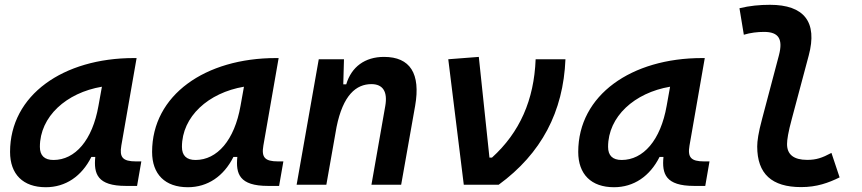

<svg xmlns="http://www.w3.org/2000/svg" viewBox="-20 -762 3556 792"><path d="M168.9 10.3C250.5 10.3 316.9 -34.7 356.9 -114.7H373C366.2 -44.9 381.3 4.9 499.5 4.9H545.4L563 -96.2H541C485.8 -96.2 472.2 -113.3 480.5 -161.6L543.5 -522.5H532.2C241.2 -522.5 21.5 -370.1 21.5 -135.3C21.5 -43 75.2 10.3 168.9 10.3ZM200.7 -102.1C163.6 -102.1 144.5 -120.1 144.5 -156.2C144.5 -281.2 253.4 -379.4 400.4 -404.3L386.2 -325.7C361.3 -183.1 289.6 -102.1 200.7 -102.1Z M754.9 10.3C836.4 10.3 902.8 -34.7 942.9 -114.7H959C952.1 -44.9 967.3 4.9 1085.4 4.9H1131.3L1148.9 -96.2H1127C1071.8 -96.2 1058.1 -113.3 1066.4 -161.6L1129.4 -522.5H1118.2C827.1 -522.5 607.4 -370.1 607.4 -135.3C607.4 -43 661.1 10.3 754.9 10.3ZM786.6 -102.1C749.5 -102.1 730.5 -120.1 730.5 -156.2C730.5 -281.2 839.4 -379.4 986.3 -404.3L972.2 -325.7C947.3 -183.1 875.5 -102.1 786.6 -102.1Z M1203.6 0H1326.2L1368.2 -237.8C1395 -370.1 1449.2 -415 1512.2 -415C1559.1 -415 1579.6 -384.3 1569.3 -325.2L1512.2 0H1634.8L1692.4 -325.2C1715.8 -458.5 1671.9 -527.3 1564 -527.3C1485.4 -527.3 1429.7 -486.3 1408.2 -414.1H1396L1398.9 -517.6H1294.9Z M1893.1 0H2037.1C2213.4 -128.9 2303.7 -300.8 2312.5 -517.6H2189.5C2183.1 -349.6 2124 -215.8 2009.3 -111.8H1999L1955.1 -527.3L1829.1 -517.6Z M2512.7 10.3C2594.2 10.3 2660.6 -34.7 2700.7 -114.7H2716.8C2710 -44.9 2725.1 4.9 2843.3 4.9H2889.2L2906.7 -96.2H2884.8C2829.6 -96.2 2815.9 -113.3 2824.2 -161.6L2887.2 -522.5H2876C2585 -522.5 2365.2 -370.1 2365.2 -135.3C2365.2 -43 2418.9 10.3 2512.7 10.3ZM2544.4 -102.1C2507.3 -102.1 2488.3 -120.1 2488.3 -156.2C2488.3 -281.2 2597.2 -379.4 2744.1 -404.3L2730 -325.7C2705.1 -183.1 2633.3 -102.1 2544.4 -102.1Z M3284.7 9.8C3349.6 9.8 3397.5 -7.8 3443.4 -30.3L3409.7 -131.3C3370.6 -110.4 3346.7 -102.5 3309.6 -102.5C3254.4 -102.5 3226.1 -124.5 3226.6 -168.5C3226.6 -185.1 3231 -215.8 3246.6 -272.9L3315.9 -532.7C3353.5 -671.9 3296.4 -742.2 3156.2 -742.2C3114.3 -742.2 3071.8 -738.3 3030.3 -728L3048.3 -618.7C3075.7 -627 3104.5 -630.4 3131.8 -630.4C3192.9 -630.4 3210 -600.1 3193.4 -535.2L3124 -272.9C3107.9 -213.4 3103.5 -179.7 3103.5 -157.7C3103.5 -44.9 3163.6 9.8 3284.7 9.8Z"/></svg>

Font: Cascadia Code SemiBold
Style: Italic
Weight: 600
Italic angle: -10°
Monospace: yes
Designer: Aaron Bell
Foundry: Saja Typeworks
Version: Version 2404.023